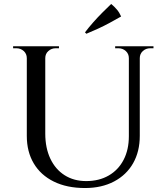

<svg xmlns="http://www.w3.org/2000/svg" viewBox="-20 -933 837 967"><path d="M208 -700V-260Q208 -188 233.5 -134Q259 -80 305.5 -50.5Q352 -21 414 -21Q479 -21 527.5 -49Q576 -77 602.5 -128Q629 -179 629 -247V-700H684V-249Q684 -170 650.5 -111Q617 -52 554.5 -19Q492 14 408 14Q317 14 251 -18.5Q185 -51 150 -110Q115 -169 115 -248V-700ZM118 -700V-640H115Q115 -662 99.5 -676Q84 -690 62 -690Q62 -690 54 -690Q46 -690 46 -690V-700ZM277 -700V-690Q277 -690 269 -690Q261 -690 261 -690Q239 -690 223.5 -676Q208 -662 208 -640H206V-700ZM632 -700V-640H629Q629 -662 613.5 -676Q598 -690 576 -690Q576 -690 568 -690Q560 -690 560 -690V-700ZM753 -700V-690Q753 -690 745 -690Q737 -690 737 -690Q715 -690 699.5 -676Q684 -662 684 -640H682V-700ZM408 -770Q427 -795 449.5 -820.5Q472 -846 495.5 -869.5Q519 -893 540 -913Q556 -900 569 -884.5Q582 -869 590 -850Q562 -834 532.5 -818Q503 -802 473.5 -788.5Q444 -775 415 -763Z"/></svg>

Font: Cinzel Eorzea
Style: Regular
Weight: 500
Designer: Natanael Gama
Version: Version 2.000